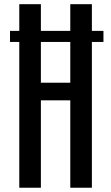

<svg xmlns="http://www.w3.org/2000/svg" viewBox="-20 -879 520 899"><path d="M26.9 -682.6H464.4V-734.4H26.9ZM70.3 0H171.4V-409.2H309.1V0H410.2V-859.4H309.1V-491.7H171.4V-859.4H70.3Z"/></svg>

Font: Antonio
Style: Regular
Weight: 400
Designer: Vernon Adams
Foundry: Vernon Adams
Version: Version 1.002